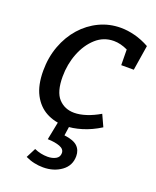

<svg xmlns="http://www.w3.org/2000/svg" viewBox="-144 -625 771 949"><g transform="rotate(20 241.0 -150.0)"><path d="M229 10Q175 10 131.5 -13.5Q88 -37 62.5 -85.5Q37 -134 37 -210Q37 -280 59.5 -340.5Q82 -401 121.5 -445.5Q161 -490 213.5 -515Q266 -540 326 -540Q362 -540 400.5 -530Q439 -520 477 -499L456 -367H390L389 -449Q351 -467 316 -467Q262 -467 222 -431Q182 -395 159.5 -337.5Q137 -280 137 -215Q137 -135 169 -100.5Q201 -66 251 -66Q280 -66 314 -77Q348 -88 384 -109L412 -48Q366 -19 318.5 -4.5Q271 10 229 10ZM199 240Q176 240 152.5 235Q129 230 106 219L132 168Q166 183 202 183Q227 183 245 173Q263 163 263 142Q263 121 238 111.5Q213 102 174 101L194 0H253L245 55Q294 61 314.5 80.5Q335 100 335 132Q335 182 295 211Q255 240 199 240Z"/></g></svg>

Font: Bitter Medium
Style: Italic
Weight: 500
Italic angle: -9°
Designer: Sol Matas, and Bitter project Authors
Foundry: Sol Matas
Version: Version 2.001